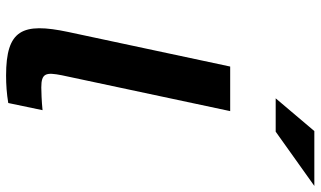

<svg xmlns="http://www.w3.org/2000/svg" viewBox="-226 -794 1029 616"><g transform="rotate(90 288.0 -485.5)"><path d="M260 -104C214 -104 211 -119 221 -170L336 -710H193L82 -190C51 -43 75 9 222 9C251 9 280 7 310 2L333 -108C305 -105 271 -104 260 -104ZM295 -856H402L576 -980H400Z"/></g></svg>

Font: LT Wave Bold
Style: Italic
Weight: 700
Designer: Daniel Lyons
Version: Version 2.5 (Glyphs App)